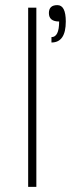

<svg xmlns="http://www.w3.org/2000/svg" viewBox="-20 -730 317 750"><path d="M90 0V-700H122V0ZM237 -646Q237 -564 181 -564V-585Q211 -585 211 -646Q171 -646 171 -679Q171 -710 204 -710Q237 -710 237 -646Z"/></svg>

Font: Fivo Sans Thin
Style: Regular
Weight: 250
Foundry: Alexander Slobzheninov
Version: 1.0